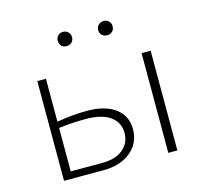

<svg xmlns="http://www.w3.org/2000/svg" viewBox="-96 -752 912 859"><g transform="rotate(-15 360.5 -322.5)"><path d="M233 -612Q233 -626 242 -635.5Q251 -645 266 -645Q280 -645 289.5 -635.5Q299 -626 299 -612Q299 -597 289.5 -588Q280 -579 266 -579Q251 -579 242 -588Q233 -597 233 -612ZM487 -612Q487 -597 477.5 -588Q468 -579 454 -579Q439 -579 429.5 -588Q420 -597 420 -612Q420 -626 430 -635.5Q440 -645 454 -645Q468 -645 477.5 -635.5Q487 -626 487 -612ZM456 -144Q456 -80 408 -40Q360 0 281 0H98V-462H138V-263Q211 -276 277 -276Q362 -276 409 -240.5Q456 -205 456 -144ZM623 -462V0H581V-462ZM415 -138Q415 -186 376 -214Q337 -242 264 -242Q197 -242 138 -234V-33H285Q345 -33 380 -61.5Q415 -90 415 -138Z"/></g></svg>

Font: Ysabeau SC Light
Style: Regular
Weight: 300
Designer: Christian Thalmann (Catharsis Fonts)
Version: Version 0.003